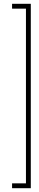

<svg xmlns="http://www.w3.org/2000/svg" viewBox="-20 -770 204 1010"><path d="M142 220H43.5V194.5H116.5V-724.5H43.5V-750H142Z"/></svg>

Font: Imbue 50pt
Style: Bold
Weight: 700
Designer: Tyler Finck
Foundry: Etcetera Type Company
Version: Version 1.102; ttfautohint (v1.8.3)